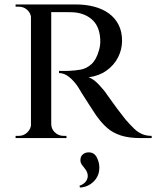

<svg xmlns="http://www.w3.org/2000/svg" viewBox="-20 -620 701 862"><path d="M198 -600H320Q365 -600 403 -590Q441 -580 469 -559.5Q497 -539 512.5 -508.5Q528 -478 528 -437Q528 -398 510 -362.5Q492 -327 458 -303Q424 -279 378 -273Q399 -266 423 -241Q447 -216 462 -193Q464 -191 476 -173.5Q488 -156 506.5 -131.5Q525 -107 544 -83Q565 -59 581.5 -43Q598 -27 617 -18.5Q636 -10 661 -10V0H613Q558 0 522 -12Q486 -24 462 -45Q438 -66 420 -91Q414 -98 401 -118Q388 -138 373.5 -160.5Q359 -183 347 -202Q335 -221 332 -227Q314 -255 291.5 -273.5Q269 -292 245 -292V-302Q245 -302 258 -301.5Q271 -301 291 -302Q317 -303 342.5 -307.5Q368 -312 390 -331.5Q412 -351 424 -393Q427 -402 429 -415.5Q431 -429 430 -445Q428 -476 418 -498Q408 -520 390.5 -534.5Q373 -549 351.5 -556.5Q330 -564 305 -565Q268 -566 239.5 -565.5Q211 -565 208 -566Q208 -566 205.5 -574.5Q203 -583 200.5 -591.5Q198 -600 198 -600ZM210 -600V0H119V-600ZM122 -64 131 0H50V-10Q51 -10 57 -10Q63 -10 64 -10Q87 -10 103 -26Q119 -42 120 -64ZM122 -537H120Q119 -560 103 -575Q87 -590 64 -590Q63 -590 57 -590Q51 -590 50 -590V-600H131ZM207 -64H210Q210 -41 226.5 -25.5Q243 -10 266 -10Q266 -10 271.5 -10Q277 -10 278 -10L279 0H197ZM341 99Q341 82 352 73Q363 64 378 64Q403 64 414.5 86.5Q426 109 426 132Q426 170 400.5 195Q375 220 339 222L337 214Q356 207 365 195Q374 183 374 170Q374 161 370.5 152.5Q367 144 361 137Q354 129 347.5 119.5Q341 110 341 99Z"/></svg>

Font: Cinzel Medium
Style: Regular
Weight: 500
Designer: Natanael Gama
Version: Version 2.000